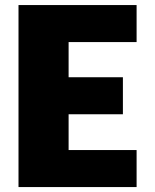

<svg xmlns="http://www.w3.org/2000/svg" viewBox="-20 -758 628 778"><path d="M533.5 -150V0H55V-737.5H533.5V-587.5H258V-445H478V-295H258V-150Z"/></svg>

Font: Epilogue Black
Style: Regular
Weight: 900
Designer: Tyler Finck
Foundry: Etcetera Type Co
Version: Version 2.111; ttfautohint (v1.8.3)